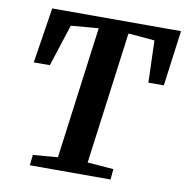

<svg xmlns="http://www.w3.org/2000/svg" viewBox="-82 -822 873 901"><g transform="rotate(10 354.0 -371.5)"><path d="M118.9 0 124.4 -50.2 242.3 -59.9 325.6 -689.2 194.5 -678.4 129.9 -478.9 53.3 -478.6 94.7 -743H708.3L673.1 -478.6L599.5 -478.3L593.1 -678.4L467.4 -689.2L383.9 -59.9L508 -50.2L503.6 0Z"/></g></svg>

Font: Merriweather 7pt Light
Style: Italic
Weight: 300
Italic angle: -7.8°
Designer: Eben Sorkin
Foundry: Eben Sorkin
Version: Version 2.200;gftools[0.9.31]